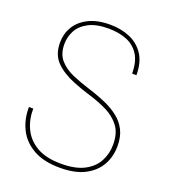

<svg xmlns="http://www.w3.org/2000/svg" viewBox="-133 -808 806 916"><g transform="rotate(20 270.0 -350.0)"><path d="M277 12Q194 12 141 -18Q88 -48 63 -98.5Q38 -149 39 -210H61Q60 -156 81.5 -110Q103 -64 150.5 -36Q198 -8 276 -8Q347 -8 391.5 -31Q436 -54 457 -93Q478 -132 478 -179Q478 -237 451.5 -271.5Q425 -306 383.5 -326.5Q342 -347 294 -361.5Q246 -376 204 -393Q146 -416 109.5 -452Q73 -488 73 -550Q73 -594 94.5 -630.5Q116 -667 160 -689.5Q204 -712 269 -712Q325 -712 370 -693Q415 -674 442 -633.5Q469 -593 469 -528H447Q447 -589 423.5 -625Q400 -661 359.5 -676.5Q319 -692 269 -692Q206 -692 167.5 -671.5Q129 -651 112 -619Q95 -587 95 -550Q95 -500 121.5 -470Q148 -440 190 -422Q232 -404 280.5 -389Q329 -374 374 -354Q409 -338 437.5 -315.5Q466 -293 483 -260Q500 -227 500 -179Q500 -125 475.5 -82Q451 -39 402 -13.5Q353 12 277 12Z"/></g></svg>

Font: DM Sans 28pt Thin
Style: Regular
Weight: 250
Version: Version 4.004;gftools[0.9.30]